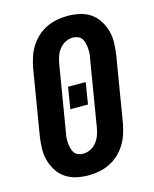

<svg xmlns="http://www.w3.org/2000/svg" viewBox="-113 -819 726 904"><g transform="rotate(-15 250.0 -367.5)"><path d="M206 8Q176 8 147 1.5Q118 -5 94.5 -21Q71 -37 55.5 -61.5Q40 -86 32.5 -114Q25 -142 26 -172.5Q27 -203 32 -234L84 -548Q89 -574 97 -599Q105 -624 119.5 -647.5Q134 -671 154.5 -690Q175 -709 199.5 -721Q224 -733 250.5 -738Q277 -743 303 -743Q333 -743 362.5 -736.5Q392 -730 415 -714Q438 -698 453.5 -673.5Q469 -649 476.5 -621Q484 -593 483 -562.5Q482 -532 477 -501L425 -187Q420 -161 412 -136Q404 -111 389.5 -87.5Q375 -64 354.5 -45Q334 -26 309.5 -14Q285 -2 258.5 3Q232 8 206 8ZM208 -97Q227 -97 245 -106.5Q263 -116 275 -132Q287 -148 293 -166.5Q299 -185 302 -204L354 -518Q357 -531 358 -544.5Q359 -558 358 -570.5Q357 -583 354 -595.5Q351 -608 344.5 -618Q338 -628 326 -633Q314 -638 301 -638Q282 -638 264 -628.5Q246 -619 234 -603Q222 -587 216 -568.5Q210 -550 207 -531L155 -217Q152 -204 151 -190.5Q150 -177 151 -164.5Q152 -152 155 -139.5Q158 -127 164.5 -117Q171 -107 183 -102Q195 -97 208 -97ZM203 -315 220 -420H306L289 -315Z"/></g></svg>

Font: Iosevka SS18 Extrabold
Style: Italic
Weight: 800
Italic angle: -9°
Monospace: yes
Designer: Belleve Invis
Foundry: Belleve Invis
Version: Version 25.1.1; ttfautohint (v1.8.4)